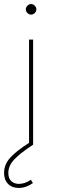

<svg xmlns="http://www.w3.org/2000/svg" viewBox="-33 -712 293 945"><path d="M102 -684Q110 -692 120 -692Q130 -692 138 -684Q146 -676 146 -666Q146 -656 138 -648Q130 -640 120 -640Q110 -640 102 -648Q94 -656 94 -666Q94 -676 102 -684ZM110 -9V-517H130V0Q65 43 36.5 73.5Q8 104 8 139Q8 166 22.5 179.5Q37 193 60 193Q90 193 119 173L129 189Q95 213 59 213Q26 213 6.5 193Q-13 173 -13 139Q-13 98 16.5 65Q46 32 110 -9Z"/></svg>

Font: Montserrat arm Thin
Style: Regular
Weight: 250
Designer: Julieta Ulanovsky
Foundry: Julieta Ulanovsky
Version: Version 6.000;PS 006.000;hotconv 1.0.88;makeotf.lib2.5.64775